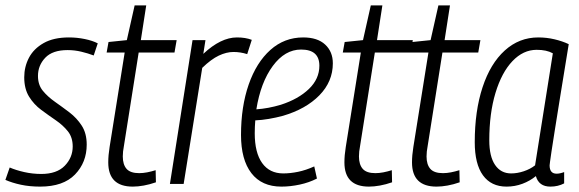

<svg xmlns="http://www.w3.org/2000/svg" viewBox="-33 -683 2149 713"><path d="M-13 -15 3 -61Q26 -51 57 -44Q88 -37 120 -37Q178 -37 207.5 -67.5Q237 -98 237 -139Q237 -173 219 -195.5Q201 -218 174 -236.5Q147 -255 120 -275Q93 -295 75 -324Q57 -353 57 -396Q57 -435 74.5 -468.5Q92 -502 129 -523Q166 -544 223 -544Q253 -544 282 -538Q311 -532 330 -522L315 -477Q294 -485 269 -491Q244 -497 218 -497Q162 -497 135 -468.5Q108 -440 108 -401Q108 -368 126 -346Q144 -324 171 -305Q198 -286 225 -265.5Q252 -245 270.5 -216.5Q289 -188 289 -146Q289 -80 245.5 -35Q202 10 116 10Q77 10 44.5 3Q12 -4 -13 -15Z M545 -51 546 -6Q523 2 501 6Q479 10 460 10Q369 10 369 -80Q369 -106 374 -137L430 -488H363L370 -527L438 -534L467 -663H510L490 -534H623L615 -488H482L427 -140Q425 -130 424 -120.5Q423 -111 423 -102Q423 -72 437 -56Q451 -40 484 -40Q498 -40 513.5 -43Q529 -46 545 -51Z M730 -534 722 -483Q787 -544 847 -544Q879 -544 902 -535L885 -482Q860 -490 834 -490Q808 -490 779.5 -476.5Q751 -463 718 -431L649 0H598L682 -534Z M1144 -20Q1115 -5 1080 2.5Q1045 10 1012 10Q939 10 900.5 -40Q862 -90 862 -182Q862 -287 890.5 -369Q919 -451 971 -497.5Q1023 -544 1093 -544Q1146 -544 1174.5 -517.5Q1203 -491 1203 -448Q1203 -380 1153 -329Q1103 -278 1018 -253Q992 -246 965.5 -241.5Q939 -237 915 -236Q913 -212 913 -188Q913 -116 940.5 -77.5Q968 -39 1019 -39Q1045 -39 1074 -45Q1103 -51 1134 -65ZM1085 -499Q1025 -499 980 -438Q935 -377 919 -277Q963 -280 1010 -294Q1075 -315 1114 -352.5Q1153 -390 1153 -439Q1153 -499 1085 -499Z M1422 -51 1423 -6Q1400 2 1378 6Q1356 10 1337 10Q1246 10 1246 -80Q1246 -106 1251 -137L1307 -488H1240L1247 -527L1315 -534L1344 -663H1387L1367 -534H1500L1492 -488H1359L1304 -140Q1302 -130 1301 -120.5Q1300 -111 1300 -102Q1300 -72 1314 -56Q1328 -40 1361 -40Q1375 -40 1390.5 -43Q1406 -46 1422 -51Z M1673 -51 1674 -6Q1651 2 1629 6Q1607 10 1588 10Q1497 10 1497 -80Q1497 -106 1502 -137L1558 -488H1491L1498 -527L1566 -534L1595 -663H1638L1618 -534H1751L1743 -488H1610L1555 -140Q1553 -130 1552 -120.5Q1551 -111 1551 -102Q1551 -72 1565 -56Q1579 -40 1612 -40Q1626 -40 1641.5 -43Q1657 -46 1673 -51Z M2011 10Q1968 10 1957 -29Q1935 -11 1907 -0.5Q1879 10 1848 10Q1791 10 1760.5 -32Q1730 -74 1730 -155Q1730 -271 1759 -359Q1788 -447 1841.5 -495.5Q1895 -544 1966 -544Q1997 -544 2026.5 -537Q2056 -530 2079 -519Q2060 -404 2047.5 -325.5Q2035 -247 2027 -197.5Q2019 -148 2015 -120.5Q2011 -93 2009.5 -82Q2008 -71 2008 -69Q2008 -38 2034 -38Q2046 -38 2062 -44V-2Q2039 10 2011 10ZM1954 -69 2020 -485Q1997 -498 1960 -498Q1910 -498 1870 -456Q1830 -414 1807 -338Q1784 -262 1784 -162Q1784 -102 1805.5 -70.5Q1827 -39 1865 -39Q1888 -39 1912 -47Q1936 -55 1954 -69Z"/></svg>

Font: Georama SemiCondensed Light
Style: Italic
Weight: 300
Width: 4
Italic angle: -9°
Designer: Jean-Baptiste Levee
Foundry: Production Type
Version: Version 1.000